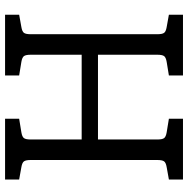

<svg xmlns="http://www.w3.org/2000/svg" viewBox="-12 -748 760 777"><g transform="rotate(-90 368.5 -360.0)"><path d="M618 -616V-104Q618 -84 623.5 -76.5Q629 -69 647 -66L697 -57V0H451V-57L506 -66Q524 -69 529.5 -76.5Q535 -84 535 -104V-344H192V-104Q192 -84 197.5 -76.5Q203 -69 221 -66L276 -57V0H30V-57L80 -66Q98 -69 103.5 -76.5Q109 -84 109 -104V-616Q109 -636 103.5 -643.5Q98 -651 80 -654L30 -663V-720H276V-663L221 -654Q203 -651 197.5 -643.5Q192 -636 192 -616V-410H535V-616Q535 -636 529.5 -643.5Q524 -651 506 -654L451 -663V-720H697V-663L647 -654Q629 -651 623.5 -643.5Q618 -636 618 -616Z"/></g></svg>

Font: Enriqueta
Style: Regular
Weight: 400
Designer: Viviana Monsalve, Gustavo Ibarra
Foundry: 72Puntos
Version: Version 2.000